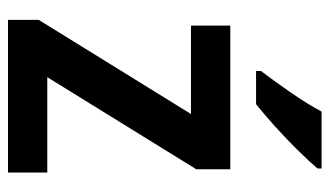

<svg xmlns="http://www.w3.org/2000/svg" viewBox="-188 -618 806 469"><g transform="rotate(90 214.5 -383.0)"><path d="M401 0H28V-75L258 -447H42V-543H393V-460L168 -96H401ZM391 -756Q375 -737 347.5 -709Q320 -681 289 -653Q258 -625 234 -606H153V-618Q178 -651 206 -691.5Q234 -732 252 -766H391Z"/></g></svg>

Font: Noto Sans Arabic UI SmCn SmBd
Style: Regular
Weight: 600
Width: 4
Designer: Monotype Design Team, Nadine Chahine and Nizar Qandah
Foundry: Monotype Imaging Inc.
Version: Version 2.010; ttfautohint (v1.8.4.7-5d5b)